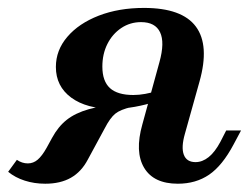

<svg xmlns="http://www.w3.org/2000/svg" viewBox="-72 -448 630 480"><path d="M372.6 11.3Q312.1 11.3 288.3 -28.6Q264.5 -68.5 283.9 -137.1L326.6 -292.7Q340.3 -341.9 328.2 -367.3Q316.1 -392.7 280.6 -392.7Q253.2 -392.7 231 -377.8Q208.9 -362.9 196.4 -337.9Q183.9 -312.9 183.9 -281.5Q183.9 -245.2 202.8 -227.8Q221.8 -210.5 261.3 -210.5Q275.8 -210.5 291.1 -213.3Q306.5 -216.1 318.5 -220.2L314.5 -193.5Q294.4 -186.3 265.3 -181Q236.3 -175.8 210.5 -175.8Q144.4 -175.8 106 -204Q67.7 -232.3 67.7 -280.6Q67.7 -322.6 96.4 -356Q125 -389.5 175 -408.9Q225 -428.2 287.9 -428.2Q383.1 -428.2 417.7 -381.5Q452.4 -334.7 426.6 -243.5L390.3 -113.7Q380.6 -79.8 387.5 -61.3Q394.4 -42.7 416.9 -42.7Q433.9 -42.7 449.6 -55.2Q465.3 -67.7 479 -93.5L493.5 -121.8H530.6L512.1 -87.1Q483.9 -33.9 450.8 -11.3Q417.7 11.3 372.6 11.3ZM41.1 11.3Q13.7 11.3 -10.1 3.6Q-33.9 -4 -51.6 -18.5L-29.8 -48.4Q-16.9 -39.5 -2.4 -39.5Q11.3 -39.5 22.2 -48.8Q33.1 -58.1 44.4 -78.2L58.1 -103.2Q73.4 -131.5 94.8 -148.4Q116.1 -165.3 150 -175Q183.9 -184.7 238.7 -188.7L257.3 -180.6Q229 -174.2 216.1 -163.7Q203.2 -153.2 189.5 -126.6L147.6 -49.2Q131.5 -18.5 105.2 -3.6Q79 11.3 41.1 11.3Z"/></svg>

Font: Playfair 9pt
Style: Bold Italic
Weight: 700
Italic angle: -15.6°
Designer: Claus Eggers Sørensen
Foundry: Claus Eggers Sørensen
Version: Version 2.203